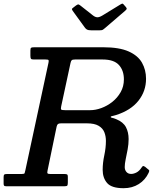

<svg xmlns="http://www.w3.org/2000/svg" viewBox="-58 -1005 872 1036"><path d="M744 -72.5Q726 -34 690.8 -11.8Q655.5 10.5 609 10.5Q544.5 10.5 520.2 -17.2Q496 -45 496 -88.5Q496 -126 504.8 -167Q513.5 -208 513.5 -244.5Q513.5 -270 505 -291.5Q496.5 -313 474.2 -326.2Q452 -339.5 410.5 -339.5H272Q259.5 -339.5 254.8 -335.8Q250 -332 247.5 -321.5L198.5 -84.5Q196 -73.5 198.5 -69.8Q201 -66 215.5 -66H291Q299.5 -66 303.8 -63.8Q308 -61.5 308 -52V-21Q308 -8.5 305.5 -4.2Q303 0 290.5 0H-24.5Q-33 0 -35.8 -3Q-38.5 -6 -38.5 -15V-48.5Q-38.5 -59.5 -35.5 -62.8Q-32.5 -66 -21.5 -66H57.5Q73 -66 74.8 -70.5Q76.5 -75 79 -87L203.5 -666Q206 -677.5 203.8 -680.8Q201.5 -684 187.5 -684H125Q112 -684 109 -688Q106 -692 106 -705V-732Q106 -745 110.2 -747.5Q114.5 -750 128 -750H499Q585.5 -750 636 -727.5Q686.5 -705 708.2 -666.5Q730 -628 730 -580Q730 -513 688.8 -461.2Q647.5 -409.5 569 -384.5Q554.5 -380 547 -378.8Q539.5 -377.5 539.5 -374Q539.5 -370.5 547 -369.2Q554.5 -368 569 -362Q607 -346.5 621.5 -319Q636 -291.5 636 -254.5Q636 -227.5 630.8 -199.2Q625.5 -171 620.2 -146Q615 -121 615 -103.5Q615 -88 624.2 -77.2Q633.5 -66.5 649.5 -66.5Q663 -66.5 678.2 -74.2Q693.5 -82 706 -101Q711 -108.5 714 -109.2Q717 -110 725.5 -104.5L738.5 -93.5Q746.5 -88 747.2 -85Q748 -82 744 -72.5ZM294 -410.5H429Q457.5 -410.5 489 -422Q520.5 -433.5 548 -455.2Q575.5 -477 593 -507.8Q610.5 -538.5 610.5 -576.5Q610.5 -625 583.5 -654.5Q556.5 -684 496 -684H347Q333.5 -684 329.2 -680.2Q325 -676.5 322.5 -665L272 -430.5Q269 -416.5 272.8 -413.5Q276.5 -410.5 294 -410.5ZM400 -856 335 -945.5Q330.5 -952 330.2 -955.5Q330 -959 338 -964.5L353 -976Q362 -982 365.2 -981.2Q368.5 -980.5 376 -975L444.5 -921Q456.5 -912 467.2 -911.8Q478 -911.5 494 -921L592 -981Q601 -986.5 604.2 -985Q607.5 -983.5 612.5 -977L620 -968.5Q625.5 -962 625.8 -958.2Q626 -954.5 618 -947.5L508 -853Q501.5 -847.5 497 -844.5Q492.5 -841.5 480.5 -841.5H433.5Q418.5 -841.5 411.8 -845.2Q405 -849 400 -856Z"/></svg>

Font: Besley* Medium
Style: Italic
Weight: 500
Italic angle: -13°
Designer: Owen Earl
Foundry: indestructible type*
Version: Version 3.000; ttfautohint (v1.8.3)